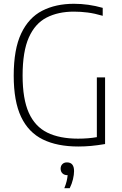

<svg xmlns="http://www.w3.org/2000/svg" viewBox="-20 -769 647 1015"><path d="M394 5.5Q282.5 5.5 206.5 -31.8Q130.5 -69 91.5 -151.2Q52.5 -233.5 52.5 -369Q52.5 -508.5 92 -592Q131.5 -675.5 203 -712.2Q274.5 -749 371 -749Q447.5 -749 523 -727.5V-685.5Q480.5 -698 443.5 -702.8Q406.5 -707.5 370.5 -707.5Q287.5 -707.5 226.5 -676.2Q165.5 -645 132.5 -571Q99.5 -497 99.5 -369.5Q99.5 -246 132.2 -173Q165 -100 230 -68Q295 -36 392.5 -36Q447 -36 492 -44V-360H535.5V-7.5Q493.5 -0.5 460.8 2.5Q428 5.5 394 5.5ZM320 226Q328.5 205 332.5 188.2Q336.5 171.5 337.5 157H336Q320 157 310.2 147.5Q300.5 138 300.5 122.5Q300.5 108 309.5 98.8Q318.5 89.5 334 89.5Q371.5 89.5 371.5 135.5Q371.5 154 365.8 178.5Q360 203 348.5 226Z"/></svg>

Font: Encode Sans SemiCondensed SemiCondensed ExtraLight
Style: Regular
Weight: 200
Width: 4
Designer: Multiple Designers
Foundry: Impallari Type
Version: Version 3.000; ttfautohint (v1.8.3) -l 8 -r 50 -G 200 -x 14 